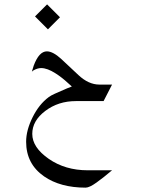

<svg xmlns="http://www.w3.org/2000/svg" viewBox="-20 -527 662 886"><path d="M256.8 -447.3 201.2 -391.6 141.6 -451.2 197.3 -506.8ZM293.9 -143.6Q265.6 -169.9 236.3 -188.5Q198.2 -212.9 169.9 -212.9Q152.3 -212.9 132.8 -201.2Q129.9 -198.2 127 -196.3Q131.8 -212.9 135.7 -224.6Q160.2 -290 196.3 -290Q224.6 -290 263.7 -253.9L341.8 -180.7Q388.7 -136.7 438.5 -136.7H497.1L458 -60.5H330.1Q249 -60.5 189 -15.1Q128.9 30.3 128.9 90.8Q128.9 153.3 205.1 206.1Q281.2 258.8 384.8 258.8H497.1Q458 292 425.3 315.4Q392.6 338.9 375 338.9Q258.8 338.9 183.6 287.1Q100.6 229.5 100.6 127Q100.6 74.2 130.4 14.2Q160.2 -45.9 205.1 -79.1Q213.9 -85.9 233.4 -94.7Q258.8 -106.4 289.1 -119.1L311.5 -127.9Z"/></svg>

Font: Thabit
Style: Regular
Weight: 500
Designer: Regenerated by Nadim Shaikli
Foundry: MAK Alagha
Version: 0.01